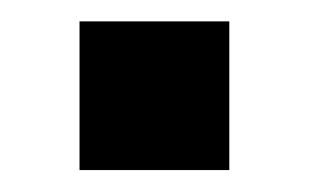

<svg xmlns="http://www.w3.org/2000/svg" viewBox="-20 -350 283 176"><path d="M52.9 -194.1H190.2V-330.4H52.9Z"/></svg>

Font: LL Pando Sans
Style: Bold
Weight: 700
Designer: Joshua Smith
Foundry: Joshua Smith
Version: Version 1.000;Glyphs 3.2.1 (3258)